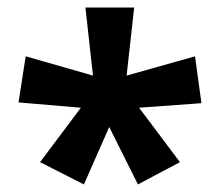

<svg xmlns="http://www.w3.org/2000/svg" viewBox="-20 -780 582 508"><path d="M335 -760H206L226 -580L48 -631L29 -509L194 -495L86 -351L202 -292L269 -444L345 -292L456 -351L348 -495L513 -507L496 -631L315 -580Z"/></svg>

Font: Noto Sans Lao UI
Style: Bold
Weight: 700
Designer: Monotype Design Team
Foundry: Monotype Imaging Inc.
Version: Version 2.000